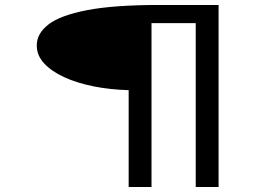

<svg xmlns="http://www.w3.org/2000/svg" viewBox="-20 -685 1040 773"><path d="M498 68V-322Q423 -324 356 -337.5Q289 -351 238 -374.5Q187 -398 157.5 -430Q128 -462 128 -502Q128 -550 175 -586.5Q222 -623 330 -644Q438 -665 622 -665H860V68H768V-592H590V68Z"/></svg>

Font: Inconsolata UltraExpanded
Style: Regular
Weight: 400
Width: 9
Monospace: yes
Designer: Raph Levien, Cyreal, Brenton Simpson
Foundry: Raph Levien, Cyreal, Google
Version: Version 3.000; ttfautohint (v1.8.2.53-6de2)